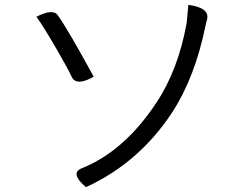

<svg xmlns="http://www.w3.org/2000/svg" viewBox="-20 -747 1040 791"><path d="M334 24Q268 -32 315 -53Q491 -123 623 -322Q714 -458 749 -652L756 -727Q845 -715 833 -667L827 -643Q784 -430 690 -285Q553 -76 334 24ZM130 -678Q199 -713 218 -684Q258 -629 366 -431Q296 -391 276 -429Q265 -455 213 -545Q161 -635 130 -678Z"/></svg>

Font: Swei Half Moon CJK TC
Style: DemiLight
Weight: 350
Version: Version 2.125